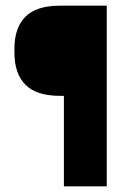

<svg xmlns="http://www.w3.org/2000/svg" viewBox="-20 -659 456 679"><path d="M193 -320Q108.5 -320 69.8 -359.5Q31 -399 31 -472.5V-487Q31 -560.5 69.8 -599.8Q108.5 -639 193.5 -639H242L242.5 -320ZM357.5 0H206V-639H357.5Z"/></svg>

Font: Anek Gurmukhi
Style: Bold
Weight: 700
Designer: Sarang Kulkarni (Gurmukhi), Yesha Goshar (Latin)
Foundry: Ek Type
Version: Version 1.003